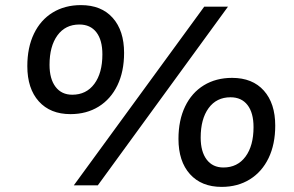

<svg xmlns="http://www.w3.org/2000/svg" viewBox="-20 -726 1152 752"><path d="M87 -467Q87 -540 113 -594Q139 -648 186.5 -677Q234 -706 297 -706Q377 -706 421.5 -656Q466 -606 466 -519Q466 -446 440 -392Q414 -338 366.5 -308.5Q319 -279 256 -279Q177 -279 132 -329Q87 -379 87 -467ZM381 -513Q381 -569 357.5 -599.5Q334 -630 291 -630Q236 -630 205 -587.5Q174 -545 174 -472Q174 -417 197.5 -386Q221 -355 263 -355Q318 -355 349.5 -397.5Q381 -440 381 -513ZM363 0H269L780 -700H873ZM679 -182Q679 -255 705 -309Q731 -363 778.5 -392Q826 -421 889 -421Q969 -421 1013.5 -371Q1058 -321 1058 -234Q1058 -161 1032 -107Q1006 -53 958.5 -23.5Q911 6 848 6Q769 6 724 -44Q679 -94 679 -182ZM973 -228Q973 -284 949.5 -314.5Q926 -345 883 -345Q828 -345 797 -302.5Q766 -260 766 -187Q766 -132 789.5 -101Q813 -70 855 -70Q910 -70 941.5 -112.5Q973 -155 973 -228Z"/></svg>

Font: Gontserrat Medium
Style: Italic
Weight: 500
Italic angle: -11.3°
Designer: Julieta Ulanovsky
Foundry: Julieta Ulanovsky
Version: Version 6.001